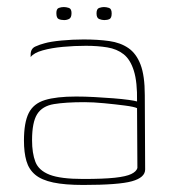

<svg xmlns="http://www.w3.org/2000/svg" viewBox="-20 -517 493 545"><path d="M216 8Q164 8 131 1Q98 -6 80 -21Q62 -36 55 -60Q48 -84 48 -118Q48 -169 61.5 -196Q75 -223 107.5 -233Q140 -243 196 -243Q221 -243 248.5 -241.5Q276 -240 301.5 -238Q327 -236 345 -233.5Q363 -231 369 -229Q370 -284 360 -316Q350 -348 331 -363Q312 -378 284.5 -382.5Q257 -387 224 -387Q191 -387 158.5 -384Q126 -381 101 -374Q76 -367 67 -355V-362Q67 -379 80.5 -385Q94 -391 106 -394Q123 -399 154.5 -402Q186 -405 217 -405Q258 -405 290 -400.5Q322 -396 344.5 -380.5Q367 -365 379 -333.5Q391 -302 391 -247L392 -36Q392 -13 354.5 -2.5Q317 8 216 8ZM216 -9Q274 -9 306 -12.5Q338 -16 352.5 -23Q367 -30 370 -40L369 -210Q361 -214 334 -217.5Q307 -221 275.5 -224Q244 -227 220 -227Q166 -227 133 -221.5Q100 -216 85.5 -193Q71 -170 71 -119Q71 -82 80.5 -57.5Q90 -33 121 -21Q152 -9 216 -9ZM276 -460Q269 -460 261.5 -463Q254 -466 254 -479Q254 -492 261.5 -494.5Q269 -497 275 -497Q282 -497 289.5 -494.5Q297 -492 297 -479Q297 -466 291 -463Q285 -460 276 -460ZM162 -460Q153 -460 146.5 -463Q140 -466 140 -480Q140 -492 147 -494.5Q154 -497 161 -497Q168 -497 175.5 -494.5Q183 -492 183 -480Q183 -467 176.5 -463.5Q170 -460 162 -460Z"/></svg>

Font: Genos Thin Thin
Style: Regular
Weight: 250
Version: Version 1.010